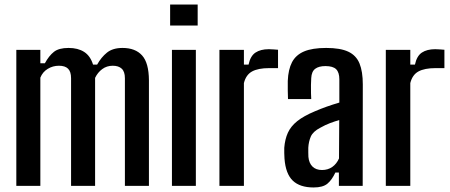

<svg xmlns="http://www.w3.org/2000/svg" viewBox="-20 -820 1986 847"><path d="M52 0V-600H158V-541H178Q196 -574 217.8 -591.2Q239.5 -608.5 282.5 -608.5Q324 -608.5 351.2 -591Q378.5 -573.5 390.5 -535H408.5Q426.5 -567.5 452 -588Q477.5 -608.5 520.5 -608.5Q577 -608.5 606.8 -575.5Q636.5 -542.5 637 -466V0H531V-475Q531 -504 517 -517Q503 -530 477.5 -530Q451 -530 431 -515.2Q411 -500.5 399.5 -476.5V0H293.5V-475Q293.5 -504 280.2 -517Q267 -530 240 -530Q213 -530 190.5 -516.2Q168 -502.5 158 -477.5V0Z M730.5 -707.5V-800H852V-707.5ZM738.5 0V-600H844V0Z M948 0V-600H1056V-535H1076.5Q1084.5 -573 1107 -588Q1129.5 -603 1166 -603Q1177 -603 1187.5 -602Q1198 -601 1206.5 -600.5V-519.5H1167.5Q1119 -519.5 1092 -504.8Q1065 -490 1056 -453.5V0Z M1363.5 7Q1303 7 1271.5 -23.2Q1240 -53.5 1235 -120.5Q1234.5 -132 1234 -144.8Q1233.5 -157.5 1234 -168Q1237 -206 1250 -234.5Q1263 -263 1291.5 -285.8Q1320 -308.5 1369 -329Q1394.5 -340 1421.2 -349.5Q1448 -359 1477 -367.5V-470Q1477 -500.5 1463 -514.5Q1449 -528.5 1415.5 -528.5Q1386.5 -528.5 1370.5 -516.5Q1354.5 -504.5 1353 -475.5Q1352 -464.5 1351.8 -445.2Q1351.5 -426 1352 -408.2Q1352.5 -390.5 1353 -383H1250.5Q1250 -398.5 1249.5 -420.5Q1249 -442.5 1249.5 -463Q1251.5 -513.5 1268.2 -545.5Q1285 -577.5 1321.2 -593Q1357.5 -608.5 1419 -608.5Q1481.5 -608.5 1516.5 -592Q1551.5 -575.5 1566 -540Q1580.5 -504.5 1580.5 -447.5L1580 0H1475V-59H1459.5Q1444.5 -26.5 1424.5 -9.8Q1404.5 7 1363.5 7ZM1400.5 -70Q1426.5 -70 1445.8 -83.5Q1465 -97 1475.5 -121L1476.5 -290.5Q1456.5 -284.5 1435.8 -276.8Q1415 -269 1393 -256.5Q1361 -240 1351.2 -217.8Q1341.5 -195.5 1340 -168Q1340 -155 1340 -146.8Q1340 -138.5 1340.5 -128Q1343 -100.5 1358.5 -85.2Q1374 -70 1400.5 -70Z M1682 0V-600H1790V-535H1810.5Q1818.5 -573 1841 -588Q1863.5 -603 1900 -603Q1911 -603 1921.5 -602Q1932 -601 1940.5 -600.5V-519.5H1901.5Q1853 -519.5 1826 -504.8Q1799 -490 1790 -453.5V0Z"/></svg>

Font: Big Shoulders Medium
Style: Regular
Weight: 500
Designer: Patric King
Foundry: XO Type Co
Version: Version 2.002